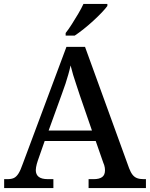

<svg xmlns="http://www.w3.org/2000/svg" viewBox="-20 -951 758 971"><path d="M1 0V-45H18Q38 -45 50.5 -51Q63 -57 73.5 -73.5Q84 -90 95 -122L316 -714H410L633 -100Q641 -79 650.5 -67Q660 -55 673.5 -50Q687 -45 706 -45H718V0H428V-45H454Q482 -45 496.5 -55.5Q511 -66 511 -90Q511 -97 510 -103Q509 -109 507 -116Q505 -123 502 -129L464 -238H206L171 -138Q168 -130 166 -121.5Q164 -113 162.5 -105.5Q161 -98 161 -91Q161 -68 176 -56.5Q191 -45 222 -45H250V0ZM226 -291H445L384 -468Q375 -497 366 -522.5Q357 -548 350 -572Q343 -596 337 -620Q332 -597 325.5 -574.5Q319 -552 311.5 -528.5Q304 -505 293 -476ZM312 -784Q327 -803 343.5 -829Q360 -855 376 -882Q392 -909 402 -931H523V-921Q514 -908 495 -888Q476 -868 452 -846Q428 -824 403.5 -804.5Q379 -785 358 -771H312Z"/></svg>

Font: Noto Serif Hebrew Medium
Style: Regular
Weight: 500
Version: Version 2.003